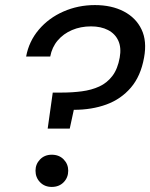

<svg xmlns="http://www.w3.org/2000/svg" viewBox="-20 -732 593 757"><path d="M168 -225 188 -367H224Q265 -367 303 -372Q341 -377 371.5 -391Q402 -405 423 -432.5Q444 -460 452 -505Q459 -544 446.5 -571.5Q434 -599 406 -613.5Q378 -628 339 -628Q298 -628 264 -613.5Q230 -599 207.5 -572.5Q185 -546 178 -509H83Q94 -569 133 -615Q172 -661 230 -686.5Q288 -712 354 -712Q420 -712 468 -687Q516 -662 538 -616Q560 -570 548 -505Q535 -432 496 -386.5Q457 -341 399.5 -320Q342 -299 271 -299L255 -225ZM184 5Q156 5 138 -13.5Q120 -32 120 -59Q120 -85 138 -103.5Q156 -122 184 -122Q213 -122 231 -103.5Q249 -85 249 -59Q249 -32 231 -13.5Q213 5 184 5Z"/></svg>

Font: DM Sans 9pt Medium
Style: Italic
Weight: 500
Italic angle: -10°
Version: Version 4.004;gftools[0.9.30]